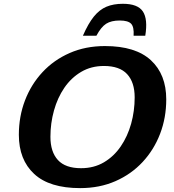

<svg xmlns="http://www.w3.org/2000/svg" viewBox="-20 -956 894 988"><path d="M835.5 -444.5Q835.5 -350.5 804 -268Q772.5 -185.5 714 -122.5Q655.5 -59.5 574 -23.8Q492.5 12 392.5 12Q234.5 12 155.8 -61Q77 -134 77 -262.5Q77 -356.5 108.5 -439Q140 -521.5 198.5 -584.5Q257 -647.5 338.5 -683.2Q420 -719 520 -719Q677.5 -719 756.5 -646Q835.5 -573 835.5 -444.5ZM239.5 -252Q239.5 -174.5 278 -132.5Q316.5 -90.5 397 -90.5Q463.5 -90.5 514.8 -120.8Q566 -151 601.2 -202.5Q636.5 -254 654.8 -319.5Q673 -385 673 -455Q673 -532.5 634.2 -574.5Q595.5 -616.5 515 -616.5Q449 -616.5 397.8 -586.2Q346.5 -556 311.2 -504.5Q276 -453 257.8 -387.5Q239.5 -322 239.5 -252ZM596 -850.5Q552.5 -850.5 526.2 -833.8Q500 -817 476 -772H406.5Q434 -835 463 -870.8Q492 -906.5 528 -921.5Q564 -936.5 612 -936.5Q689 -936.5 715.2 -897Q741.5 -857.5 727.5 -772H667.5Q670.5 -817 654.8 -833.8Q639 -850.5 596 -850.5Z"/></svg>

Font: Newsreader Caption SemiBold
Style: Italic
Weight: 600
Italic angle: -17°
Designer: Hugues Gentile
Foundry: Production Type
Version: Version 1.001